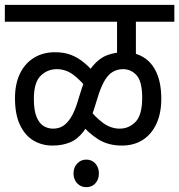

<svg xmlns="http://www.w3.org/2000/svg" viewBox="-20 -642 741 794"><path d="M0 -552V-622H701V-552H542V-387H464V-552ZM347 -268Q312 -312 281.5 -334Q251 -356 215 -356Q176 -356 148 -328.5Q120 -301 120 -233Q120 -186 131 -159Q142 -132 160 -121Q178 -110 199 -110Q223 -110 240.5 -121Q258 -132 272.5 -155Q287 -178 298 -212L319 -279Q338 -338 364 -369.5Q390 -401 422.5 -413.5Q455 -426 493 -426Q540 -426 574.5 -404.5Q609 -383 628 -340Q647 -297 647 -233Q647 -174 627 -130.5Q607 -87 570.5 -63.5Q534 -40 484 -40Q428 -40 387 -65.5Q346 -91 306 -138L340 -200Q375 -156 407 -133Q439 -110 475 -110Q513 -110 540.5 -138Q568 -166 568 -238Q568 -305 545 -330.5Q522 -356 489 -356Q466 -356 447.5 -345.5Q429 -335 415 -312.5Q401 -290 389 -255L368 -188Q350 -131 325.5 -98.5Q301 -66 269 -53Q237 -40 197 -40Q154 -40 119 -60.5Q84 -81 63 -124.5Q42 -168 42 -236Q42 -295 62.5 -337.5Q83 -380 120.5 -403Q158 -426 207 -426Q246 -426 275 -414.5Q304 -403 330 -381Q356 -359 382 -327ZM284 75Q284 51 299 34.5Q314 18 337 18Q360 18 374.5 34.5Q389 51 389 75Q389 100 374.5 116Q360 132 337 132Q314 132 299 116Q284 100 284 75Z"/></svg>

Font: Noto Sans Devanagari SemiCondensed
Style: Regular
Weight: 400
Width: 4
Designer: Jelle Bosma - Monotype Design Team
Foundry: Monotype Imaging Inc.
Version: Version 2.006